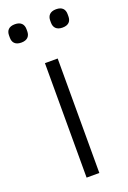

<svg xmlns="http://www.w3.org/2000/svg" viewBox="-148 -758 540 807"><g transform="rotate(-20 122.0 -354.5)"><path d="M93 0V-512H150V0ZM30 -627C2 -627 -9 -642 -9 -663V-673C-9 -694 2 -709 30 -709C57 -709 69 -694 69 -673V-663C69 -642 57 -627 30 -627ZM214 -627C187 -627 175 -642 175 -663V-673C175 -694 187 -709 214 -709C242 -709 253 -694 253 -673V-663C253 -642 242 -627 214 -627Z"/></g></svg>

Font: Plexus Sans Light
Style: Regular
Weight: 300
Version: Version 2.001;PS 002.001;hotconv 1.0.70;makeotf.lib2.5.58329